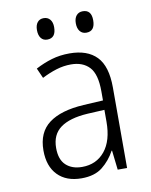

<svg xmlns="http://www.w3.org/2000/svg" viewBox="-82 -776 665 847"><g transform="rotate(-10 250.0 -352.5)"><path d="M215 10Q147 10 108.5 -29.5Q70 -69 70 -140Q70 -221 123.5 -261Q177 -301 279 -307L367 -312V-353Q367 -430 337.5 -461.5Q308 -493 255 -493Q222 -493 189.5 -483Q157 -473 124 -456L104 -501Q140 -520 177 -531Q214 -542 257 -542Q337 -542 378.5 -499Q420 -456 420 -361V0H378L368 -87H366Q344 -46 309 -18Q274 10 215 10ZM226 -39Q290 -39 328 -85.5Q366 -132 366 -217V-270L289 -266Q209 -261 168 -231Q127 -201 127 -141Q127 -89 154 -64Q181 -39 226 -39ZM347 -619Q329 -619 318.5 -632Q308 -645 308 -668Q308 -690 318.5 -702.5Q329 -715 347 -715Q386 -715 386 -668Q386 -619 347 -619ZM172 -619Q154 -619 144 -632Q134 -645 134 -668Q134 -690 144 -702.5Q154 -715 172 -715Q190 -715 200.5 -702.5Q211 -690 211 -668Q211 -619 172 -619Z"/></g></svg>

Font: Noto Sans Mono ExtraCondensed Light
Style: Regular
Weight: 300
Width: 2
Designer: Monotype Design Team
Foundry: Monotype Imaging Inc.
Version: Version 2.014; ttfautohint (v1.8.4.7-5d5b)